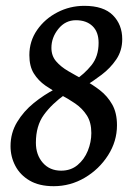

<svg xmlns="http://www.w3.org/2000/svg" viewBox="-20 -623 459 658"><path d="M398.9 -488.8Q398.9 -449.7 378.7 -419.7Q358.4 -389.6 328.1 -366.7Q297.9 -343.8 267.6 -325.2L233.9 -346.2Q268.6 -368.7 293.2 -399.2Q317.9 -429.7 317.9 -476.1Q317.9 -513.7 296.9 -533.7Q275.9 -553.7 240.2 -553.7Q204.1 -553.7 180.2 -524.2Q156.2 -494.6 156.2 -459Q156.2 -431.6 172.4 -412.8Q188.5 -394 214.1 -379.2Q239.7 -364.3 268.3 -348.9Q296.9 -333.5 322.5 -313.7Q348.1 -293.9 364.5 -265.1Q380.9 -236.3 380.9 -193.8Q380.9 -138.7 350.3 -90.8Q319.8 -43 270.5 -13.9Q221.2 15.1 164.1 15.1Q114.3 15.1 81.5 -4.2Q48.8 -23.4 32.5 -54.7Q16.1 -85.9 16.1 -122.1Q16.1 -167.5 38.6 -204.6Q61 -241.7 95.9 -270Q130.9 -298.3 168.9 -317.9L203.6 -299.8Q157.7 -267.1 130.4 -229.5Q103 -191.9 103 -133.8Q103 -92.3 126.7 -65.2Q150.4 -38.1 189.5 -38.1Q222.7 -38.1 245.8 -57.4Q269 -76.7 281 -106.4Q293 -136.2 293 -167Q293 -203.6 277.6 -227.5Q262.2 -251.5 238 -268.1Q213.9 -284.7 186.8 -298.8Q159.7 -313 135.5 -329.8Q111.3 -346.7 95.9 -371.3Q80.6 -396 80.6 -434.1Q80.6 -481.9 107.2 -520.3Q133.8 -558.6 176.8 -580.8Q219.7 -603 269 -603Q335 -603 366.9 -570.8Q398.9 -538.6 398.9 -488.8Z"/></svg>

Font: Gentium Book Plus
Style: Italic
Weight: 400
Italic angle: -8°
Designer: Victor Gaultney, Annie Olsen, Iska Routamaa, Becca Hirsbrunner
Foundry: SIL International
Version: Version 6.101